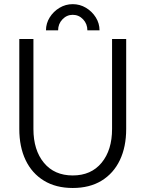

<svg xmlns="http://www.w3.org/2000/svg" viewBox="-20 -914 714 942"><path d="M144 -722.7V-281.2Q144 -177.7 195.3 -115.5Q246.6 -53.2 336.9 -53.2Q427.2 -53.2 478.5 -115.5Q529.8 -177.7 529.8 -281.2V-722.7H599.1V-281.2Q599.1 -193.4 568.1 -128.4Q537.1 -63.5 478.5 -27.6Q419.9 8.3 336.9 8.3Q254.4 8.3 195.6 -27.6Q136.7 -63.5 105.7 -128.4Q74.7 -193.4 74.7 -281.2V-722.7ZM336.9 -893.6Q372.1 -893.6 401.9 -875.7Q431.6 -857.9 450 -828.6Q468.3 -799.3 468.3 -765.1H408.7Q408.7 -796.9 387.7 -819.1Q366.7 -841.3 336.9 -841.3Q307.6 -841.3 286.4 -819.1Q265.1 -796.9 265.1 -765.1H205.6Q205.6 -799.3 223.9 -828.6Q242.2 -857.9 272 -875.7Q301.8 -893.6 336.9 -893.6Z"/></svg>

Font: Giphurs Light
Style: Regular
Weight: 300
Version: Version 0.920; ttfautohint (v1.8.4.7-5d5b)